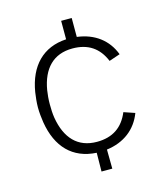

<svg xmlns="http://www.w3.org/2000/svg" viewBox="-104 -763 721 843"><g transform="rotate(-15 256.0 -341.5)"><path d="M268 -130C181 -130 130 -185 114 -281C111 -300 110 -321 110 -343C110 -365 112 -387 115 -406C131 -500 182 -554 269 -554C340 -554 387 -522 413 -459L463 -476C437 -545 380 -588 301 -598V-684H253V-600C147 -594 81 -526 62 -411C59 -391 56 -365 56 -342C56 -319 59 -294 62 -274C81 -158 146 -90 254 -84L253 1H302L301 -86C380 -96 437 -140 463 -209L413 -226C387 -163 340 -130 268 -130Z"/></g></svg>

Font: Arthouse Owned Light
Style: Regular
Weight: 300
Designer: Jeremy Tribby
Foundry: Tribby Type
Version: Version 1.000;PS 001.000;hotconv 1.0.88;makeotf.lib2.5.64775